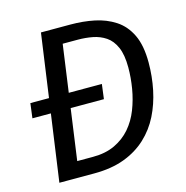

<svg xmlns="http://www.w3.org/2000/svg" viewBox="-103 -786 854 882"><g transform="rotate(-15 324.5 -344.5)"><path d="M129 -388H378L369 -318H29L38 -388ZM169 -689H310Q369 -689 422.5 -678Q476 -667 519 -639Q562 -611 586.5 -560Q611 -509 611 -428Q611 -362 598 -299Q585 -236 558 -182Q531 -128 487 -87Q443 -46 381.5 -23Q320 0 238 0H72ZM324 -613H252L177 -75H252Q312 -75 356.5 -96Q401 -117 431.5 -152.5Q462 -188 480 -234Q498 -280 506.5 -330.5Q515 -381 515 -430Q515 -490 499 -526.5Q483 -563 455.5 -581.5Q428 -600 394 -606.5Q360 -613 324 -613Z"/></g></svg>

Font: Fira Sans Variable
Style: Italic
Weight: 397
Italic angle: -8°
Designer: Carrois Corporate & Edenspiekermann AG
Foundry: Carrois Corporate GbR & Edenspiekermann AG
Version: Version 4.202